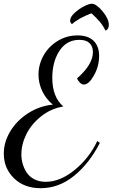

<svg xmlns="http://www.w3.org/2000/svg" viewBox="-20 -906 594 1013"><path d="M398.9 -695.8Q332 -695.8 293.9 -638.2Q255.9 -580.6 255.9 -495.1Q255.9 -394 314 -344.2Q249.5 -333.5 198 -293Q146.5 -252.4 119.6 -199Q92.8 -145.5 92.8 -91.8Q92.8 -65.4 99.9 -41Q106.9 -16.6 121.3 5.1Q135.7 26.9 161.6 40Q187.5 53.2 221.2 53.2Q297.9 53.2 374.8 -10Q451.7 -73.2 493.2 -162.1L506.8 -151.9Q451.2 -43.5 370.8 21.7Q290.5 86.9 194.8 86.9Q106.9 86.9 53.5 34.2Q0 -18.6 0 -95.2Q0 -156.2 34.2 -213.1Q68.4 -270 128.4 -308.6Q188.5 -347.2 258.8 -354Q221.2 -385.3 202.1 -426.8Q183.1 -468.3 183.1 -512.2Q183.1 -564.9 209.2 -612.3Q235.4 -659.7 283.4 -689.5Q331.5 -719.2 389.2 -719.2Q444.3 -719.2 473.6 -690.9Q502.9 -662.6 502.9 -610.8Q502.9 -556.6 475.8 -508.3Q448.7 -460 422.9 -460Q412.1 -460 402.3 -469.2Q392.6 -478.5 386.2 -492.2Q470.2 -565.4 470.2 -630.9Q470.2 -662.1 451.9 -679Q433.6 -695.8 398.9 -695.8ZM359.9 -778.8Q350.1 -785.2 350.1 -797.9Q350.1 -815.9 373 -837.4Q396 -858.9 422.9 -872.6Q449.7 -886.2 463.9 -886.2Q488.3 -886.2 521.2 -846.4Q554.2 -806.6 554.2 -774.9Q554.2 -752.4 537.1 -744.1Q523.9 -770.5 507.1 -790.5Q490.2 -810.5 462.9 -835.9Q395.5 -811 359.9 -778.8Z"/></svg>

Font: Dancing Script OT
Style: Regular
Weight: 400
Foundry: Pablo Impallari. www.impallari.com
Version: Version 1.000